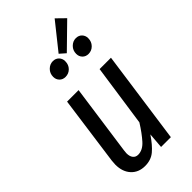

<svg xmlns="http://www.w3.org/2000/svg" viewBox="-278 -952 1027 1027"><g transform="rotate(-45 236.0 -438.5)"><path d="M49 -106Q49 -115 51 -135L105 -527H192L136 -128Q134 -114 134 -107Q134 -83 144.5 -70Q155 -57 173 -57Q208 -57 238 -90.5Q268 -124 300 -175L351 -527H437L363 0H289L296 -88Q263 -39 232.5 -13.5Q202 12 157 12Q108 12 78.5 -20Q49 -52 49 -106ZM421 -842 287 -711 254 -740 373 -889ZM146 -673Q146 -699 163.5 -716.5Q181 -734 204 -734Q225 -734 238 -720.5Q251 -707 251 -687Q251 -660 234 -643Q217 -626 193 -626Q172 -626 159 -639.5Q146 -653 146 -673ZM320 -673Q320 -699 337.5 -716.5Q355 -734 378 -734Q399 -734 412 -720.5Q425 -707 425 -687Q425 -661 408 -643.5Q391 -626 367 -626Q346 -626 333 -639.5Q320 -653 320 -673Z"/></g></svg>

Font: Fira Sans Compressed
Style: Italic
Weight: 400
Width: 1
Italic angle: -8°
Designer: bBox Type GmbH & Carrois Corporate GbR & Edenspiekermann AG
Foundry: bBox Type GmbH & Carrois Corporate GbR & Edenspiekermann AG
Version: Version 4.301